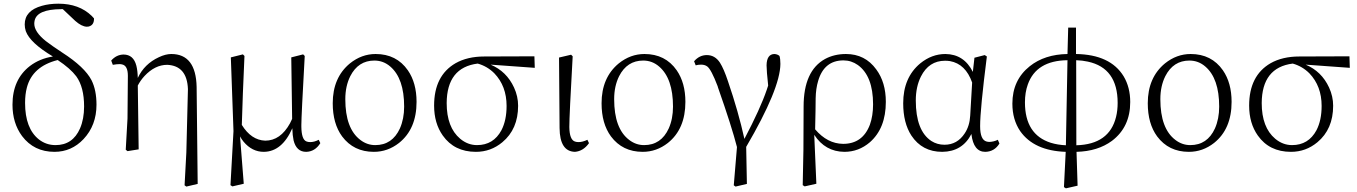

<svg xmlns="http://www.w3.org/2000/svg" viewBox="-20 -823 7480 1058"><path d="M286.1 -23.4Q380.9 -23.4 420.9 -115.2Q443.4 -167 443.4 -236.3Q443.4 -342.8 400.4 -402.3Q367.2 -446.3 297.9 -492.2Q158.2 -457 127.9 -339.8Q118.2 -302.7 118.2 -255.9Q118.2 -115.2 194.3 -54.7Q234.4 -23.4 286.1 -23.4ZM326.2 -772.5H316.4Q184.6 -771.5 170.9 -710Q168.9 -701.2 168.9 -692.4Q168.9 -647.5 232.4 -596.7Q263.7 -572.3 323.2 -533.2Q446.3 -454.1 484.4 -380.9Q511.7 -326.2 511.7 -246.1Q511.7 -132.8 440.4 -56.6Q374 13.7 280.3 13.7Q167 13.7 101.6 -73.2Q48.8 -144.5 48.8 -246.1Q48.8 -384.8 144.5 -459Q198.2 -500 271.5 -511.7Q145.5 -586.9 122.1 -651.4Q116.2 -669.9 116.2 -688.5Q116.2 -764.6 210.9 -791Q252 -802.7 301.8 -802.7Q416 -802.7 485.4 -735.4Q492.2 -727.5 498 -721.7Q499 -684.6 468.8 -676.8Q462.9 -675.8 458 -675.8Q429.7 -676.8 394.5 -708Z M1063.5 -341.8 1069.3 190.4 1006.8 205.1 997.1 198.2 1006.8 17.6 1015.6 -332Q1010.7 -460.9 901.4 -465.8Q834 -465.8 776.4 -404.3Q753.9 -379.9 739.3 -351.6L744.1 0L682.6 9.8L672.9 2L682.6 -169.9L684.6 -405.3Q684.6 -460.9 653.3 -467.8Q646.5 -469.7 638.7 -469.7Q624 -469.7 601.6 -465.8L592.8 -489.3Q621.1 -521.5 660.2 -522.5Q715.8 -522.5 731.4 -460.9Q738.3 -433.6 739.3 -393.6Q775.4 -470.7 855.5 -507.8Q892.6 -525.4 923.8 -525.4Q1059.6 -525.4 1063.5 -343.8Q1063.5 -342.8 1063.5 -341.8Z M1736.3 -52.7 1745.1 -34.2Q1715.8 12.7 1667 13.7Q1613.3 13.7 1597.7 -49.8Q1591.8 -77.1 1590.8 -116.2Q1534.2 12.7 1433.6 13.7Q1369.1 13.7 1322.3 -42Q1310.5 -56.6 1302.7 -71.3L1323.2 189.5L1260.7 204.1L1250 197.3L1266.6 -100.6L1252 -506.8L1318.4 -523.4L1327.1 -514.6Q1324.2 -430.7 1318.4 -309.6Q1313.5 -185.5 1312.5 -134.8Q1364.3 -50.8 1441.4 -47.9Q1525.4 -47.9 1578.1 -143.6Q1584 -155.3 1589.8 -168L1585 -506.8L1650.4 -523.4L1659.2 -514.6Q1640.6 -182.6 1640.6 -134.8Q1640.6 -128.9 1640.6 -124Q1641.6 -54.7 1668 -43.9Q1676.8 -40 1689.5 -40Q1711.9 -40 1736.3 -52.7Z M2040 13.7Q1928.7 13.7 1865.2 -71.3Q1813.5 -141.6 1813.5 -253.9Q1813.5 -395.5 1908.2 -473.6Q1972.7 -525.4 2049.8 -525.4Q2165 -525.4 2227.5 -435.5Q2275.4 -366.2 2275.4 -261.7Q2275.4 -112.3 2178.7 -35.2Q2116.2 13.7 2040 13.7ZM2047.9 -23.4Q2141.6 -23.4 2183.6 -115.2Q2207 -168 2207 -235.4Q2207 -390.6 2130.9 -456.1Q2092.8 -489.3 2043 -489.3Q1954.1 -489.3 1910.2 -403.3Q1882.8 -348.6 1882.8 -276.4Q1882.8 -114.3 1965.8 -51.8Q2002.9 -23.4 2047.9 -23.4Z M2608.4 -23.4Q2699.2 -23.4 2743.2 -105.5Q2771.5 -160.2 2771.5 -239.3Q2771.5 -348.6 2704.1 -418.9Q2665 -458 2612.3 -472.7Q2442.4 -451.2 2441.4 -254.9Q2441.4 -121.1 2515.6 -58.6Q2557.6 -23.4 2608.4 -23.4ZM2926.8 -449.2 2683.6 -466.8Q2771.5 -429.7 2812.5 -340.8Q2835 -292 2835 -240.2Q2835 -111.3 2748 -39.1Q2684.6 13.7 2602.5 13.7Q2483.4 13.7 2419.9 -76.2Q2372.1 -143.6 2372.1 -241.2Q2372.1 -406.2 2490.2 -474.6Q2555.7 -511.7 2648.4 -511.7L2924.8 -512.7Z M3148.4 13.7Q3064.5 11.7 3063.5 -117.2L3060.5 -505.9L3127 -521.5L3135.7 -512.7Q3117.2 -184.6 3117.2 -123Q3118.2 -52.7 3148.4 -43Q3157.2 -40 3168 -40Q3190.4 -40 3216.8 -52.7L3225.6 -34.2Q3194.3 9.8 3148.4 13.7Z M3521.5 13.7Q3410.2 13.7 3346.7 -71.3Q3294.9 -141.6 3294.9 -253.9Q3294.9 -395.5 3389.6 -473.6Q3454.1 -525.4 3531.2 -525.4Q3646.5 -525.4 3709 -435.5Q3756.8 -366.2 3756.8 -261.7Q3756.8 -112.3 3660.2 -35.2Q3597.7 13.7 3521.5 13.7ZM3529.3 -23.4Q3623 -23.4 3665 -115.2Q3688.5 -168 3688.5 -235.4Q3688.5 -390.6 3612.3 -456.1Q3574.2 -489.3 3524.4 -489.3Q3435.5 -489.3 3391.6 -403.3Q3364.3 -348.6 3364.3 -276.4Q3364.3 -114.3 3447.3 -51.8Q3484.4 -23.4 3529.3 -23.4Z M3813.5 -462.9 3804.7 -485.4Q3834 -519.5 3875 -519.5Q3919.9 -519.5 3947.3 -477.5Q3968.8 -443.4 3991.2 -376Q4048.8 -208 4082 -57.6Q4169.9 -224.6 4205.1 -328.1Q4209 -339.8 4212.9 -351.6Q4204.1 -433.6 4204.1 -462.9Q4205.1 -524.4 4247.1 -525.4Q4264.6 -524.4 4275.4 -514.6Q4280.3 -498 4280.3 -470.7Q4279.3 -334 4091.8 -13.7L4095.7 190.4L4033.2 205.1L4023.4 198.2L4041 -12.7Q4012.7 -124 3936.5 -340.8Q3935.5 -344.7 3934.6 -347.7Q3899.4 -440.4 3877 -457Q3863.3 -466.8 3843.8 -466.8Q3826.2 -466.8 3813.5 -462.9Z M4626 -30.3Q4733.4 -30.3 4773.4 -135.7Q4791 -184.6 4791 -248Q4791 -404.3 4707 -464.8Q4670.9 -490.2 4627.9 -490.2Q4521.5 -490.2 4488.3 -377Q4475.6 -335 4474.6 -281.2Q4474.6 -228.5 4471.7 -110.4Q4539.1 -31.2 4626 -30.3ZM4407.2 2 4408.2 -236.3Q4408.2 -432.6 4526.4 -498Q4577.1 -525.4 4641.6 -525.4Q4747.1 -525.4 4808.6 -440.4Q4861.3 -369.1 4861.3 -261.7Q4861.3 -116.2 4773.4 -39.1Q4711.9 13.7 4632.8 13.7Q4527.3 12.7 4466.8 -80.1L4478.5 189.5L4414.1 204.1L4403.3 197.3Z M5326.2 -185.5 5336.9 -368.2Q5300.8 -470.7 5214.8 -486.3Q5201.2 -488.3 5187.5 -488.3Q5098.6 -488.3 5054.7 -401.4Q5026.4 -344.7 5026.4 -269.5Q5026.4 -102.5 5112.3 -45.9Q5144.5 -25.4 5184.6 -25.4Q5254.9 -25.4 5295.9 -87.9Q5323.2 -128.9 5326.2 -185.5ZM5478.5 -52.7 5487.3 -32.2Q5460 12.7 5409.2 13.7Q5344.7 13.7 5333 -83Q5333 -84 5333 -85Q5283.2 12.7 5171.9 13.7Q5061.5 13.7 5002 -76.2Q4957 -145.5 4957 -253.9Q4957 -395.5 5050.8 -473.6Q5114.3 -525.4 5189.5 -525.4Q5292 -524.4 5340.8 -426.8L5349.6 -504.9L5406.2 -519.5L5418 -511.7Q5380.9 -219.7 5380.9 -127.9Q5380.9 -51.8 5417 -43Q5424.8 -41 5432.6 -41Q5457 -42 5478.5 -52.7Z M5910.2 -491.2 5911.1 -22.5Q6092.8 -27.3 6129.9 -178.7Q6138.7 -213.9 6138.7 -255.9Q6138.7 -448.2 5974.6 -483.4Q5944.3 -490.2 5910.2 -491.2ZM5853.5 -22.5 5862.3 -491.2Q5690.4 -489.3 5643.6 -357.4Q5627.9 -313.5 5627.9 -258.8Q5627.9 -81.1 5770.5 -36.1Q5808.6 -24.4 5853.5 -22.5ZM5909.2 -670.9V-525.4Q6098.6 -522.5 6171.9 -402.3Q6208 -341.8 6208 -260.7Q6208 -123 6107.4 -46.9Q6029.3 10.7 5912.1 13.7L5918 200.2L5853.5 214.8L5842.8 208L5852.5 13.7Q5677.7 7.8 5601.6 -100.6Q5558.6 -164.1 5558.6 -252Q5558.6 -381.8 5654.3 -458Q5736.3 -523.4 5862.3 -525.4L5866.2 -670.9Z M6531.2 13.7Q6419.9 13.7 6356.4 -71.3Q6304.7 -141.6 6304.7 -253.9Q6304.7 -395.5 6399.4 -473.6Q6463.9 -525.4 6541 -525.4Q6656.2 -525.4 6718.8 -435.5Q6766.6 -366.2 6766.6 -261.7Q6766.6 -112.3 6669.9 -35.2Q6607.4 13.7 6531.2 13.7ZM6539.1 -23.4Q6632.8 -23.4 6674.8 -115.2Q6698.2 -168 6698.2 -235.4Q6698.2 -390.6 6622.1 -456.1Q6584 -489.3 6534.2 -489.3Q6445.3 -489.3 6401.4 -403.3Q6374 -348.6 6374 -276.4Q6374 -114.3 6457 -51.8Q6494.1 -23.4 6539.1 -23.4Z M7099.6 -23.4Q7190.4 -23.4 7234.4 -105.5Q7262.7 -160.2 7262.7 -239.3Q7262.7 -348.6 7195.3 -418.9Q7156.2 -458 7103.5 -472.7Q6933.6 -451.2 6932.6 -254.9Q6932.6 -121.1 7006.8 -58.6Q7048.8 -23.4 7099.6 -23.4ZM7418 -449.2 7174.8 -466.8Q7262.7 -429.7 7303.7 -340.8Q7326.2 -292 7326.2 -240.2Q7326.2 -111.3 7239.3 -39.1Q7175.8 13.7 7093.8 13.7Q6974.6 13.7 6911.1 -76.2Q6863.3 -143.6 6863.3 -241.2Q6863.3 -406.2 6981.4 -474.6Q7046.9 -511.7 7139.6 -511.7L7416 -512.7Z"/></svg>

Font: GenYoMin JP Light
Style: Regular
Weight: 300
Version: Version 1.001;PS 1;hotconv 16.6.51;makeotf.lib2.5.65220 DEVE